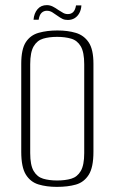

<svg xmlns="http://www.w3.org/2000/svg" viewBox="-20 -718 448 750"><path d="M202 12Q162 12 130.5 2.5Q99 -7 81 -36Q63 -65 63 -125V-469Q63 -526 81 -553.5Q99 -581 131.5 -590Q164 -599 204 -599Q245 -599 276.5 -589.5Q308 -580 326.5 -552.5Q345 -525 345 -469V-125Q345 -64 326.5 -35Q308 -6 276.5 3Q245 12 202 12ZM203 -13Q235 -13 258.5 -20Q282 -27 295.5 -50Q309 -73 309 -120V-467Q309 -514 295.5 -537Q282 -560 258 -567Q234 -574 203 -574Q172 -574 148.5 -567Q125 -560 111.5 -537Q98 -514 98 -467V-120Q98 -73 111.5 -50Q125 -27 148.5 -20Q172 -13 203 -13ZM245 -640Q233 -640 224.5 -644Q216 -648 202 -658Q195 -663 185 -669.5Q175 -676 163 -676Q151 -676 142.5 -668Q134 -660 131 -641H111Q113 -666 126.5 -682Q140 -698 163 -698Q175 -698 186 -692.5Q197 -687 208 -679Q219 -672 227 -667.5Q235 -663 245 -663Q258 -663 266 -671Q274 -679 277 -697H298Q297 -680 290 -667Q283 -654 271.5 -647Q260 -640 245 -640Z"/></svg>

Font: Alumni Sans ExtraLight
Style: Regular
Weight: 250
Version: Version 1.018